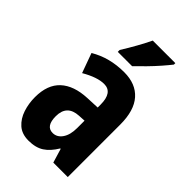

<svg xmlns="http://www.w3.org/2000/svg" viewBox="-234 -848 939 939"><g transform="rotate(45 236.0 -378.0)"><path d="M251 -558Q331 -558 374.5 -509Q418 -460 418 -363V0H318L296 -73H293Q268 -31 236.5 -10.5Q205 10 156 10Q110 10 82 -15Q54 -40 41 -79.5Q28 -119 28 -163Q28 -249 75.5 -293Q123 -337 212 -341L281 -344V-364Q281 -448 222 -448Q175 -448 108 -409L71 -511Q149 -558 251 -558ZM245 -251Q166 -247 166 -169Q166 -100 213 -100Q243 -100 262 -127.5Q281 -155 281 -202V-253ZM396 -756Q382 -738 358.5 -711Q335 -684 307.5 -656Q280 -628 257 -606H158V-619Q183 -659 203.5 -696Q224 -733 240 -766H396Z"/></g></svg>

Font: Noto Sans Bengali ExtraCondensed
Style: Bold
Weight: 700
Width: 2
Designer: Joana Ranito - Universal Thirst; Jelle Bosma - Monotype Design Team
Foundry: Universal Thirst ehf.
Version: Version 3.000; ttfautohint (v1.8.4.7-5d5b)